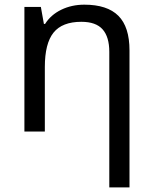

<svg xmlns="http://www.w3.org/2000/svg" viewBox="-20 -566 658 826"><path d="M450.2 240.2V-342.8Q450.2 -407.2 421.4 -439.7Q392.6 -472.2 330.1 -472.2Q247.6 -472.2 210.2 -425.5Q172.9 -378.9 172.9 -277.8V0H85V-536.1H155.8L168.9 -462.9H173.8Q198.7 -502.4 243.7 -524.2Q288.6 -545.9 342.8 -545.9Q441.4 -545.9 489.3 -498Q537.1 -450.2 537.1 -349.1V240.2Z"/></svg>

Font: Noto Sans Southeast Asian
Style: Regular
Weight: 400
Designer: Monotype Design Team
Foundry: Monotype Imaging Inc.
Version: Version 1.06 uh; ttfautohint (v1.4.1)